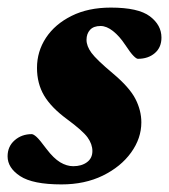

<svg xmlns="http://www.w3.org/2000/svg" viewBox="-30 -471 446 506"><path d="M53.5 -117.5Q58 -117.5 66 -110.5Q74 -103.5 92.5 -78.5Q111.5 -53.5 128.8 -43.2Q146 -33 163 -33Q185 -33 199.2 -43.5Q213.5 -54 213.5 -73Q213.5 -91 200.8 -108.8Q188 -126.5 146.5 -157Q105 -187.5 86.2 -219.2Q67.5 -251 67.5 -292Q67.5 -335.5 91.2 -371.5Q115 -407.5 158.8 -429.2Q202.5 -451 262 -451Q334.5 -451 365 -428Q395.5 -405 395.5 -372Q395.5 -346 378 -331Q360.5 -316 333.5 -316Q329.5 -316 321.8 -323.8Q314 -331.5 299.5 -353.5Q285 -375.5 268 -389Q251 -402.5 235 -402.5Q216.5 -402.5 207.2 -392.2Q198 -382 198 -366Q198 -349.5 211 -331.8Q224 -314 267.5 -277.5Q311 -241 326.8 -210.5Q342.5 -180 342.5 -148.5Q342.5 -106.5 315.5 -69Q288.5 -31.5 241 -8.2Q193.5 15 132 15Q56.5 15 23.2 -6.8Q-10 -28.5 -10 -59Q-10 -85 8.5 -101.2Q27 -117.5 53.5 -117.5Z"/></svg>

Font: Newsreader Text ExtraBold
Style: Italic
Weight: 800
Italic angle: -17°
Designer: Hugues Gentile
Foundry: Production Type
Version: Version 1.001